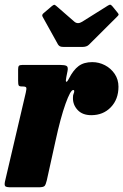

<svg xmlns="http://www.w3.org/2000/svg" viewBox="-37 -796 524 816"><path d="M57.5 -520H219.5Q238 -520 245.8 -515.8Q253.5 -511.5 250 -494L245 -469Q241 -450.5 244.5 -448.5Q248 -446.5 256 -462Q274.5 -498.5 297 -515.2Q319.5 -532 355 -532Q383.5 -532 409 -518.8Q434.5 -505.5 450.5 -481.8Q466.5 -458 466.5 -427.5Q466.5 -374 434 -340.2Q401.5 -306.5 351 -306.5Q313.5 -306.5 293 -328.5Q272.5 -350.5 273 -380Q273 -392.5 275.8 -397.8Q278.5 -403 278.5 -408.5Q278.5 -413.5 274 -413.5Q262.5 -413.5 241.5 -355Q220.5 -296.5 199 -197.5L162 -30Q158 -13 153.2 -6.5Q148.5 0 127 0H9.5Q-10 0 -14.5 -4.5Q-19 -9 -16 -24L72.5 -402Q76.5 -419 74.5 -423.8Q72.5 -428.5 59 -428.5H56.5Q45 -428.5 42.5 -433Q40 -437.5 40 -453V-501.5Q40 -512 43.2 -516Q46.5 -520 57.5 -520ZM209.5 -607 144 -725Q139 -733.5 150 -741.5L184 -770.5Q191.5 -776 194 -775.8Q196.5 -775.5 202.5 -770.5L279.5 -703.5Q293.5 -692 312 -703.5L422 -772.5Q429.5 -777 432.8 -775.8Q436 -774.5 440.5 -769.5L462.5 -742.5Q467.5 -736.5 467.2 -733.8Q467 -731 460 -724.5L341 -606Q331.5 -596.5 313 -596.5H234.5Q223 -596.5 218 -599Q213 -601.5 209.5 -607Z"/></svg>

Font: Besley* Condensed Heavy
Style: Italic
Weight: 800
Width: 3
Italic angle: -13°
Designer: Owen Earl
Foundry: indestructible type*
Version: Version 3.000; ttfautohint (v1.8.3)